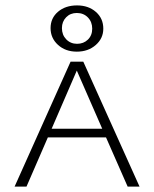

<svg xmlns="http://www.w3.org/2000/svg" viewBox="-20 -690 570 710"><path d="M265 -670Q307 -670 334.5 -646Q362 -622 362 -584Q362 -548 334 -523.5Q306 -499 264 -499Q222 -499 194.5 -524Q167 -549 167 -586Q167 -623 194.5 -646.5Q222 -670 265 -670ZM264 -642Q240 -642 224.5 -626Q209 -610 209 -586Q209 -561 225 -544.5Q241 -528 265 -528Q289 -528 305 -543.5Q321 -559 321 -584Q321 -609 305 -625.5Q289 -642 264 -642ZM452 0 372 -182H157L78 0H34L241 -462H288L496 0ZM171 -214H358L264 -429Z"/></svg>

Font: EauTestSC Light
Style: Regular
Weight: 300
Designer: Christian Thalmann (Catharsis Fonts)
Version: Version 0.001;PS 000.001;hotconv 1.0.88;makeotf.lib2.5.64775